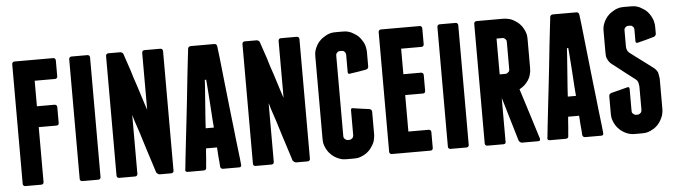

<svg xmlns="http://www.w3.org/2000/svg" viewBox="-46 -888 3771 1075"><g transform="rotate(-5 1839.5 -350.0)"><path d="M276.4 -700.2Q276.4 -700.2 248 -700.2Q219.7 -700.2 183.6 -700.2Q138.7 -700.2 98.6 -700.2Q58.6 -700.2 58.6 -700.2Q58.6 -700.2 58.6 -700.2Q58.6 -700.2 58.6 -700.2Q52.7 -700.2 48.8 -696.3Q44.9 -692.4 44.9 -685.5Q44.9 -685.5 44.9 -647.5Q44.9 -608.4 44.9 -546.9Q44.9 -514.6 44.9 -476.6Q44.9 -439.5 44.9 -400.4Q44.9 -352.5 44.9 -303.7Q44.9 -254.9 44.9 -210Q44.9 -127.9 44.9 -70.3Q44.9 -13.7 44.9 -13.7Q44.9 -13.7 44.9 -13.7Q44.9 -13.7 44.9 -13.7Q44.9 -6.8 48.8 -3.9Q52.7 0 58.6 0Q58.6 0 103.5 0Q148.4 0 148.4 0Q148.4 0 148.4 0Q148.4 0 148.4 0Q154.3 0 158.2 -3.9Q162.1 -6.8 162.1 -13.7Q162.1 -13.7 162.1 -53.7Q162.1 -93.8 162.1 -144.5Q162.1 -208 162.1 -264.6Q162.1 -322.3 162.1 -322.3Q162.1 -322.3 174.8 -322.3Q187.5 -322.3 204.1 -322.3Q224.6 -322.3 243.2 -322.3Q260.7 -322.3 260.7 -322.3Q260.7 -322.3 260.7 -322.3Q260.7 -322.3 260.7 -322.3Q267.6 -322.3 271.5 -325.2Q275.4 -329.1 275.4 -335.9Q275.4 -335.9 275.4 -380.9Q275.4 -424.8 275.4 -424.8Q275.4 -424.8 275.4 -424.8Q275.4 -424.8 275.4 -424.8Q275.4 -431.6 271.5 -435.5Q267.6 -439.5 260.7 -439.5Q260.7 -439.5 243.2 -439.5Q224.6 -439.5 204.1 -439.5Q187.5 -439.5 174.8 -439.5Q162.1 -439.5 162.1 -439.5Q162.1 -439.5 162.1 -458Q162.1 -476.6 162.1 -500Q162.1 -530.3 162.1 -556.6Q162.1 -583 162.1 -583Q162.1 -583 183.6 -583Q204.1 -583 227.5 -583Q247.1 -583 261.7 -583Q276.4 -583 276.4 -583Q276.4 -583 276.4 -583Q276.4 -583 276.4 -583Q283.2 -583 286.1 -586.9Q290 -589.8 290 -596.7Q290 -596.7 290 -641.6Q290 -685.5 290 -685.5Q290 -685.5 290 -685.5Q290 -685.5 290 -685.5Q290 -692.4 286.1 -696.3Q283.2 -700.2 276.4 -700.2Q276.4 -700.2 276.4 -700.2Q276.4 -700.2 276.4 -700.2Z M482.4 -685.5Q482.4 -685.5 482.4 -685.5Q482.4 -685.5 482.4 -685.5Q482.4 -692.4 478.5 -696.3Q474.6 -700.2 468.8 -700.2Q468.8 -700.2 423.8 -700.2Q378.9 -700.2 378.9 -700.2Q378.9 -700.2 378.9 -700.2Q378.9 -700.2 378.9 -700.2Q373 -700.2 369.1 -696.3Q365.2 -692.4 365.2 -685.5Q365.2 -685.5 365.2 -647.5Q365.2 -608.4 365.2 -546.9Q365.2 -514.6 365.2 -476.6Q365.2 -439.5 365.2 -400.4Q365.2 -352.5 365.2 -303.7Q365.2 -254.9 365.2 -210Q365.2 -127.9 365.2 -70.3Q365.2 -13.7 365.2 -13.7Q365.2 -13.7 365.2 -13.7Q365.2 -13.7 365.2 -13.7Q365.2 -6.8 369.1 -3.9Q373 0 378.9 0Q378.9 0 423.8 0Q468.8 0 468.8 0Q468.8 0 468.8 0Q468.8 0 468.8 0Q474.6 0 478.5 -3.9Q482.4 -6.8 482.4 -13.7Q482.4 -13.7 482.4 -52.7Q482.4 -91.8 482.4 -153.3Q482.4 -185.5 482.4 -222.7Q482.4 -260.7 482.4 -299.8Q482.4 -347.7 482.4 -396.5Q482.4 -445.3 482.4 -490.2Q482.4 -572.3 482.4 -628.9Q482.4 -685.5 482.4 -685.5Z M877.9 -700.2Q877.9 -700.2 834 -700.2Q789.1 -700.2 789.1 -700.2Q789.1 -700.2 789.1 -700.2Q789.1 -700.2 789.1 -700.2Q782.2 -700.2 779.3 -696.3Q775.4 -692.4 775.4 -685.5Q775.4 -685.5 775.4 -627Q775.4 -567.4 775.4 -502Q775.4 -449.2 775.4 -407.2Q775.4 -366.2 775.4 -366.2Q775.4 -366.2 761.7 -407.2Q748 -449.2 731.4 -502.9Q723.6 -525.4 715.8 -548.8Q708 -572.3 702.1 -593.8Q688.5 -632.8 679.7 -660.2Q670.9 -686.5 670.9 -686.5Q670.9 -686.5 670.9 -686.5Q670.9 -686.5 670.9 -686.5Q670.9 -689.5 668.9 -691.4Q667 -693.4 664.1 -696.3Q661.1 -698.2 658.2 -699.2Q655.3 -700.2 652.3 -700.2Q652.3 -700.2 619.1 -700.2Q585.9 -700.2 585.9 -700.2Q585.9 -700.2 585.9 -700.2Q585.9 -700.2 585.9 -700.2Q580.1 -700.2 576.2 -696.3Q572.3 -692.4 572.3 -685.5Q572.3 -685.5 572.3 -647.5Q572.3 -608.4 572.3 -546.9Q572.3 -514.6 572.3 -476.6Q572.3 -439.5 572.3 -400.4Q572.3 -352.5 572.3 -303.7Q572.3 -254.9 572.3 -210Q572.3 -127.9 572.3 -70.3Q572.3 -13.7 572.3 -13.7Q572.3 -13.7 572.3 -13.7Q572.3 -13.7 572.3 -13.7Q572.3 -6.8 576.2 -3.9Q580.1 0 585.9 0Q585.9 0 630.9 0Q675.8 0 675.8 0Q675.8 0 675.8 0Q675.8 0 675.8 0Q681.6 0 685.5 -3.9Q689.5 -6.8 689.5 -13.7Q689.5 -13.7 689.5 -56.6Q689.5 -98.6 689.5 -154.3Q689.5 -198.2 689.5 -241.2Q689.5 -284.2 689.5 -311.5Q689.5 -327.1 689.5 -335Q689.5 -343.8 689.5 -343.8Q689.5 -343.8 692.4 -335Q695.3 -327.1 699.2 -311.5Q709 -284.2 722.7 -241.2Q736.3 -197.3 750 -153.3Q767.6 -98.6 781.2 -55.7Q794.9 -12.7 794.9 -12.7Q794.9 -12.7 794.9 -12.7Q794.9 -12.7 794.9 -12.7Q795.9 -10.7 797.9 -8.8Q800.8 -5.9 803.7 -3.9Q805.7 -2 808.6 -1Q811.5 0 814.5 0Q814.5 0 846.7 0Q877.9 0 877.9 0Q877.9 0 877.9 0Q877.9 0 877.9 0Q884.8 0 888.7 -3.9Q892.6 -6.8 892.6 -13.7Q892.6 -13.7 892.6 -52.7Q892.6 -91.8 892.6 -153.3Q892.6 -185.5 892.6 -222.7Q892.6 -260.7 892.6 -299.8Q892.6 -347.7 892.6 -396.5Q892.6 -445.3 892.6 -490.2Q892.6 -572.3 892.6 -628.9Q892.6 -685.5 892.6 -685.5Q892.6 -685.5 892.6 -685.5Q892.6 -685.5 892.6 -685.5Q892.6 -692.4 888.7 -696.3Q884.8 -700.2 877.9 -700.2Q877.9 -700.2 877.9 -700.2Q877.9 -700.2 877.9 -700.2Z M1197.3 -685.5Q1197.3 -685.5 1197.3 -685.5Q1197.3 -685.5 1197.3 -685.5Q1196.3 -692.4 1192.4 -696.3Q1188.5 -700.2 1181.6 -700.2Q1181.6 -700.2 1157.2 -700.2Q1131.8 -700.2 1105.5 -700.2Q1083 -700.2 1066.4 -700.2Q1049.8 -700.2 1049.8 -700.2Q1049.8 -700.2 1049.8 -700.2Q1049.8 -700.2 1049.8 -700.2Q1043 -700.2 1038.1 -696.3Q1034.2 -692.4 1033.2 -685.5Q1033.2 -685.5 1032.2 -673.8Q1031.2 -662.1 1028.3 -641.6Q1024.4 -602.5 1016.6 -538.1Q1009.8 -473.6 1002 -400.4Q996.1 -352.5 991.2 -303.7Q985.4 -254.9 980.5 -210Q970.7 -127.9 964.8 -70.3Q959 -13.7 959 -13.7Q959 -13.7 959 -13.7Q959 -13.7 959 -13.7Q958 -12.7 958 -11.7Q958 -6.8 960.9 -3.9Q963.9 0 970.7 0Q970.7 0 1015.6 0Q1061.5 0 1061.5 0Q1061.5 0 1061.5 0Q1061.5 0 1061.5 0Q1068.4 0 1072.3 -3.9Q1076.2 -6.8 1076.2 -13.7Q1076.2 -13.7 1077.1 -28.3Q1078.1 -42 1080.1 -59.6Q1082 -82 1083 -102.5Q1085 -122.1 1085 -122.1Q1085 -122.1 1115.2 -122.1Q1146.5 -122.1 1146.5 -122.1Q1146.5 -122.1 1147.5 -108.4Q1148.4 -93.8 1149.4 -76.2Q1151.4 -53.7 1153.3 -34.2Q1154.3 -13.7 1154.3 -13.7Q1154.3 -13.7 1154.3 -13.7Q1154.3 -13.7 1154.3 -13.7Q1155.3 -6.8 1159.2 -3.9Q1163.1 0 1169.9 0Q1169.9 0 1214.8 0Q1260.7 0 1260.7 0Q1260.7 0 1260.7 0Q1260.7 0 1260.7 0Q1267.6 0 1270.5 -3.9Q1272.5 -6.8 1272.5 -11.7Q1272.5 -12.7 1272.5 -13.7Q1272.5 -13.7 1268.6 -52.7Q1263.7 -91.8 1256.8 -152.3Q1252.9 -185.5 1249 -223.6Q1245.1 -260.7 1240.2 -299.8Q1230.5 -388.7 1220.7 -476.6Q1210.9 -564.5 1205.1 -621.1Q1201.2 -651.4 1199.2 -668.9Q1197.3 -685.5 1197.3 -685.5ZM1092.8 -234.4Q1092.8 -234.4 1095.7 -284.2Q1099.6 -334 1103.5 -389.6Q1106.4 -434.6 1109.4 -469.7Q1111.3 -504.9 1111.3 -504.9Q1111.3 -504.9 1115.2 -504.9Q1119.1 -504.9 1119.1 -504.9Q1119.1 -504.9 1122.1 -469.7Q1124 -434.6 1127.9 -389.6Q1131.8 -334 1134.8 -284.2Q1138.7 -234.4 1138.7 -234.4Q1138.7 -234.4 1115.2 -234.4Q1092.8 -234.4 1092.8 -234.4Z M1644.5 -700.2Q1644.5 -700.2 1600.6 -700.2Q1555.7 -700.2 1555.7 -700.2Q1555.7 -700.2 1555.7 -700.2Q1555.7 -700.2 1555.7 -700.2Q1548.8 -700.2 1545.9 -696.3Q1542 -692.4 1542 -685.5Q1542 -685.5 1542 -627Q1542 -567.4 1542 -502Q1542 -449.2 1542 -407.2Q1542 -366.2 1542 -366.2Q1542 -366.2 1528.3 -407.2Q1514.6 -449.2 1498 -502.9Q1490.2 -525.4 1482.4 -548.8Q1474.6 -572.3 1468.8 -593.8Q1455.1 -632.8 1446.3 -660.2Q1437.5 -686.5 1437.5 -686.5Q1437.5 -686.5 1437.5 -686.5Q1437.5 -686.5 1437.5 -686.5Q1437.5 -689.5 1435.5 -691.4Q1433.6 -693.4 1430.7 -696.3Q1427.7 -698.2 1424.8 -699.2Q1421.9 -700.2 1418.9 -700.2Q1418.9 -700.2 1385.7 -700.2Q1352.5 -700.2 1352.5 -700.2Q1352.5 -700.2 1352.5 -700.2Q1352.5 -700.2 1352.5 -700.2Q1346.7 -700.2 1342.8 -696.3Q1338.9 -692.4 1338.9 -685.5Q1338.9 -685.5 1338.9 -647.5Q1338.9 -608.4 1338.9 -546.9Q1338.9 -514.6 1338.9 -476.6Q1338.9 -439.5 1338.9 -400.4Q1338.9 -352.5 1338.9 -303.7Q1338.9 -254.9 1338.9 -210Q1338.9 -127.9 1338.9 -70.3Q1338.9 -13.7 1338.9 -13.7Q1338.9 -13.7 1338.9 -13.7Q1338.9 -13.7 1338.9 -13.7Q1338.9 -6.8 1342.8 -3.9Q1346.7 0 1352.5 0Q1352.5 0 1397.5 0Q1442.4 0 1442.4 0Q1442.4 0 1442.4 0Q1442.4 0 1442.4 0Q1448.2 0 1452.1 -3.9Q1456.1 -6.8 1456.1 -13.7Q1456.1 -13.7 1456.1 -56.6Q1456.1 -98.6 1456.1 -154.3Q1456.1 -198.2 1456.1 -241.2Q1456.1 -284.2 1456.1 -311.5Q1456.1 -327.1 1456.1 -335Q1456.1 -343.8 1456.1 -343.8Q1456.1 -343.8 1459 -335Q1461.9 -327.1 1465.8 -311.5Q1475.6 -284.2 1489.3 -241.2Q1502.9 -197.3 1516.6 -153.3Q1534.2 -98.6 1547.9 -55.7Q1561.5 -12.7 1561.5 -12.7Q1561.5 -12.7 1561.5 -12.7Q1561.5 -12.7 1561.5 -12.7Q1562.5 -10.7 1564.5 -8.8Q1567.4 -5.9 1570.3 -3.9Q1572.3 -2 1575.2 -1Q1578.1 0 1581.1 0Q1581.1 0 1613.3 0Q1644.5 0 1644.5 0Q1644.5 0 1644.5 0Q1644.5 0 1644.5 0Q1651.4 0 1655.3 -3.9Q1659.2 -6.8 1659.2 -13.7Q1659.2 -13.7 1659.2 -52.7Q1659.2 -91.8 1659.2 -153.3Q1659.2 -185.5 1659.2 -222.7Q1659.2 -260.7 1659.2 -299.8Q1659.2 -347.7 1659.2 -396.5Q1659.2 -445.3 1659.2 -490.2Q1659.2 -572.3 1659.2 -628.9Q1659.2 -685.5 1659.2 -685.5Q1659.2 -685.5 1659.2 -685.5Q1659.2 -685.5 1659.2 -685.5Q1659.2 -692.4 1655.3 -696.3Q1651.4 -700.2 1644.5 -700.2Q1644.5 -700.2 1644.5 -700.2Q1644.5 -700.2 1644.5 -700.2Z M1903.3 -707Q1903.3 -707 1883.8 -707Q1865.2 -707 1865.2 -707Q1865.2 -707 1865.2 -707Q1865.2 -707 1865.2 -707Q1852.5 -707 1839.8 -705.1Q1827.1 -702.1 1816.4 -697.3Q1804.7 -691.4 1794.9 -684.6Q1784.2 -678.7 1776.4 -669.9Q1767.6 -662.1 1760.7 -651.4Q1753.9 -641.6 1749 -629.9Q1744.1 -619.1 1741.2 -606.4Q1739.3 -593.8 1739.3 -581.1Q1739.3 -581.1 1739.3 -521.5Q1739.3 -461.9 1739.3 -384.8Q1739.3 -323.2 1739.3 -262.7Q1739.3 -202.1 1739.3 -164.1Q1739.3 -143.6 1739.3 -130.9Q1739.3 -119.1 1739.3 -119.1Q1739.3 -119.1 1739.3 -119.1Q1739.3 -119.1 1739.3 -119.1Q1739.3 -106.4 1741.2 -93.8Q1744.1 -81.1 1749 -70.3Q1753.9 -58.6 1760.7 -48.8Q1767.6 -38.1 1776.4 -30.3Q1784.2 -21.5 1794.9 -14.6Q1804.7 -7.8 1816.4 -2.9Q1827.1 2 1839.8 4.9Q1852.5 6.8 1865.2 6.8Q1865.2 6.8 1883.8 6.8Q1903.3 6.8 1903.3 6.8Q1903.3 6.8 1903.3 6.8Q1903.3 6.8 1903.3 6.8Q1916 6.8 1928.7 4.9Q1940.4 2 1952.1 -2.9Q1962.9 -7.8 1973.6 -14.6Q1983.4 -21.5 1992.2 -30.3Q2000 -38.1 2006.8 -48.8Q2013.7 -58.6 2019.5 -70.3Q2024.4 -81.1 2026.4 -93.8Q2029.3 -106.4 2029.3 -119.1Q2029.3 -119.1 2029.3 -134.8Q2029.3 -151.4 2029.3 -171.9Q2029.3 -198.2 2029.3 -220.7Q2029.3 -244.1 2029.3 -244.1Q2029.3 -244.1 2029.3 -244.1Q2029.3 -244.1 2029.3 -244.1Q2029.3 -251 2026.4 -254.9Q2022.5 -259.8 2015.6 -261.7Q2015.6 -261.7 1970.7 -267.6Q1924.8 -274.4 1924.8 -274.4Q1924.8 -274.4 1924.8 -274.4Q1924.8 -274.4 1924.8 -274.4Q1918 -276.4 1915 -273.4Q1912.1 -270.5 1912.1 -263.7Q1912.1 -263.7 1912.1 -238.3Q1912.1 -212.9 1912.1 -183.6Q1912.1 -160.2 1912.1 -142.6Q1912.1 -124 1912.1 -124Q1912.1 -124 1912.1 -124Q1912.1 -124 1912.1 -124Q1912.1 -119.1 1910.2 -115.2Q1909.2 -110.4 1905.3 -107.4Q1901.4 -103.5 1897.5 -101.6Q1893.6 -99.6 1887.7 -99.6Q1887.7 -99.6 1883.8 -99.6Q1879.9 -99.6 1879.9 -99.6Q1879.9 -99.6 1879.9 -99.6Q1879.9 -99.6 1879.9 -99.6Q1875 -99.6 1871.1 -101.6Q1867.2 -103.5 1863.3 -107.4Q1859.4 -110.4 1857.4 -115.2Q1856.4 -119.1 1856.4 -124Q1856.4 -124 1856.4 -182.6Q1856.4 -240.2 1856.4 -316.4Q1856.4 -348.6 1856.4 -380.9Q1856.4 -414.1 1856.4 -443.4Q1856.4 -500 1856.4 -538.1Q1856.4 -576.2 1856.4 -576.2Q1856.4 -576.2 1856.4 -576.2Q1856.4 -576.2 1856.4 -576.2Q1856.4 -581.1 1857.4 -585Q1859.4 -588.9 1863.3 -592.8Q1867.2 -596.7 1871.1 -598.6Q1875 -599.6 1879.9 -599.6Q1879.9 -599.6 1883.8 -599.6Q1887.7 -599.6 1887.7 -599.6Q1887.7 -599.6 1887.7 -599.6Q1887.7 -599.6 1887.7 -599.6Q1893.6 -599.6 1897.5 -598.6Q1901.4 -596.7 1905.3 -592.8Q1909.2 -588.9 1910.2 -585Q1912.1 -581.1 1912.1 -576.2Q1912.1 -576.2 1912.1 -527.3Q1912.1 -478.5 1912.1 -478.5Q1912.1 -478.5 1912.1 -478.5Q1912.1 -478.5 1912.1 -478.5Q1912.1 -472.7 1915 -469.7Q1918 -466.8 1924.8 -468.8Q1924.8 -468.8 1970.7 -475.6Q2015.6 -483.4 2015.6 -483.4Q2015.6 -483.4 2015.6 -483.4Q2015.6 -483.4 2015.6 -483.4Q2022.5 -485.4 2026.4 -490.2Q2029.3 -494.1 2029.3 -501Q2029.3 -501 2029.3 -541Q2029.3 -581.1 2029.3 -581.1Q2029.3 -581.1 2029.3 -581.1Q2029.3 -581.1 2029.3 -581.1Q2029.3 -593.8 2026.4 -606.4Q2024.4 -619.1 2019.5 -629.9Q2013.7 -641.6 2006.8 -651.4Q2000 -662.1 1992.2 -669.9Q1983.4 -678.7 1973.6 -684.6Q1962.9 -691.4 1952.1 -697.3Q1940.4 -702.1 1928.7 -705.1Q1916 -707 1903.3 -707Q1903.3 -707 1903.3 -707Q1903.3 -707 1903.3 -707Z M2335.9 -117.2Q2335.9 -117.2 2321.3 -117.2Q2306.6 -117.2 2287.1 -117.2Q2263.7 -117.2 2243.2 -117.2Q2221.7 -117.2 2221.7 -117.2Q2221.7 -117.2 2221.7 -155.3Q2221.7 -193.4 2221.7 -234.4Q2221.7 -269.5 2221.7 -295.9Q2221.7 -322.3 2221.7 -322.3Q2221.7 -322.3 2234.4 -322.3Q2247.1 -322.3 2263.7 -322.3Q2284.2 -322.3 2302.7 -322.3Q2320.3 -322.3 2320.3 -322.3Q2320.3 -322.3 2320.3 -322.3Q2320.3 -322.3 2320.3 -322.3Q2327.1 -322.3 2331.1 -325.2Q2335 -329.1 2335 -335.9Q2335 -335.9 2335 -380.9Q2335 -424.8 2335 -424.8Q2335 -424.8 2335 -424.8Q2335 -424.8 2335 -424.8Q2335 -431.6 2331.1 -435.5Q2327.1 -439.5 2320.3 -439.5Q2320.3 -439.5 2302.7 -439.5Q2284.2 -439.5 2263.7 -439.5Q2247.1 -439.5 2234.4 -439.5Q2221.7 -439.5 2221.7 -439.5Q2221.7 -439.5 2221.7 -458Q2221.7 -476.6 2221.7 -500Q2221.7 -530.3 2221.7 -556.6Q2221.7 -583 2221.7 -583Q2221.7 -583 2243.2 -583Q2263.7 -583 2287.1 -583Q2306.6 -583 2321.3 -583Q2335.9 -583 2335.9 -583Q2335.9 -583 2335.9 -583Q2335.9 -583 2335.9 -583Q2342.8 -583 2345.7 -586.9Q2349.6 -589.8 2349.6 -596.7Q2349.6 -596.7 2349.6 -641.6Q2349.6 -685.5 2349.6 -685.5Q2349.6 -685.5 2349.6 -685.5Q2349.6 -685.5 2349.6 -685.5Q2349.6 -692.4 2345.7 -696.3Q2342.8 -700.2 2335.9 -700.2Q2335.9 -700.2 2307.6 -700.2Q2279.3 -700.2 2243.2 -700.2Q2198.2 -700.2 2158.2 -700.2Q2118.2 -700.2 2118.2 -700.2Q2118.2 -700.2 2118.2 -700.2Q2118.2 -700.2 2118.2 -700.2Q2112.3 -700.2 2108.4 -696.3Q2104.5 -692.4 2104.5 -685.5Q2104.5 -685.5 2104.5 -647.5Q2104.5 -608.4 2104.5 -546.9Q2104.5 -514.6 2104.5 -476.6Q2104.5 -439.5 2104.5 -400.4Q2104.5 -352.5 2104.5 -303.7Q2104.5 -254.9 2104.5 -210Q2104.5 -127.9 2104.5 -70.3Q2104.5 -13.7 2104.5 -13.7Q2104.5 -13.7 2104.5 -13.7Q2104.5 -13.7 2104.5 -13.7Q2104.5 -6.8 2108.4 -3.9Q2112.3 0 2118.2 0Q2118.2 0 2146.5 0Q2174.8 0 2210.9 0Q2255.9 0 2295.9 0Q2335.9 0 2335.9 0Q2335.9 0 2335.9 0Q2335.9 0 2335.9 0Q2342.8 0 2345.7 -3.9Q2349.6 -6.8 2349.6 -13.7Q2349.6 -13.7 2349.6 -58.6Q2349.6 -102.5 2349.6 -102.5Q2349.6 -102.5 2349.6 -102.5Q2349.6 -102.5 2349.6 -102.5Q2349.6 -109.4 2345.7 -113.3Q2342.8 -117.2 2335.9 -117.2Q2335.9 -117.2 2335.9 -117.2Q2335.9 -117.2 2335.9 -117.2Z M2551.8 -685.5Q2551.8 -685.5 2551.8 -685.5Q2551.8 -685.5 2551.8 -685.5Q2551.8 -692.4 2547.9 -696.3Q2543.9 -700.2 2538.1 -700.2Q2538.1 -700.2 2493.2 -700.2Q2448.2 -700.2 2448.2 -700.2Q2448.2 -700.2 2448.2 -700.2Q2448.2 -700.2 2448.2 -700.2Q2442.4 -700.2 2438.5 -696.3Q2434.6 -692.4 2434.6 -685.5Q2434.6 -685.5 2434.6 -647.5Q2434.6 -608.4 2434.6 -546.9Q2434.6 -514.6 2434.6 -476.6Q2434.6 -439.5 2434.6 -400.4Q2434.6 -352.5 2434.6 -303.7Q2434.6 -254.9 2434.6 -210Q2434.6 -127.9 2434.6 -70.3Q2434.6 -13.7 2434.6 -13.7Q2434.6 -13.7 2434.6 -13.7Q2434.6 -13.7 2434.6 -13.7Q2434.6 -6.8 2438.5 -3.9Q2442.4 0 2448.2 0Q2448.2 0 2493.2 0Q2538.1 0 2538.1 0Q2538.1 0 2538.1 0Q2538.1 0 2538.1 0Q2543.9 0 2547.9 -3.9Q2551.8 -6.8 2551.8 -13.7Q2551.8 -13.7 2551.8 -52.7Q2551.8 -91.8 2551.8 -153.3Q2551.8 -185.5 2551.8 -222.7Q2551.8 -260.7 2551.8 -299.8Q2551.8 -347.7 2551.8 -396.5Q2551.8 -445.3 2551.8 -490.2Q2551.8 -572.3 2551.8 -628.9Q2551.8 -685.5 2551.8 -685.5Z M2862.3 -298.8Q2862.3 -298.8 2862.3 -298.8Q2862.3 -298.8 2862.3 -298.8Q2878.9 -307.6 2890.6 -318.4Q2903.3 -330.1 2913.1 -344.7Q2922.9 -359.4 2926.8 -376Q2931.6 -392.6 2931.6 -411.1Q2931.6 -411.1 2931.6 -431.6Q2931.6 -453.1 2931.6 -480.5Q2931.6 -513.7 2931.6 -543.9Q2931.6 -574.2 2931.6 -574.2Q2931.6 -574.2 2931.6 -574.2Q2931.6 -574.2 2931.6 -574.2Q2931.6 -586.9 2929.7 -599.6Q2926.8 -611.3 2921.9 -623Q2916 -633.8 2910.2 -644.5Q2903.3 -654.3 2894.5 -663.1Q2886.7 -670.9 2876 -677.7Q2866.2 -684.6 2854.5 -690.4Q2843.8 -695.3 2831.1 -697.3Q2818.4 -700.2 2805.7 -700.2Q2805.7 -700.2 2786.1 -700.2Q2766.6 -700.2 2742.2 -700.2Q2710.9 -700.2 2683.6 -700.2Q2655.3 -700.2 2655.3 -700.2Q2655.3 -700.2 2655.3 -700.2Q2655.3 -700.2 2655.3 -700.2Q2649.4 -700.2 2645.5 -696.3Q2641.6 -692.4 2641.6 -685.5Q2641.6 -685.5 2641.6 -647.5Q2641.6 -608.4 2641.6 -546.9Q2641.6 -514.6 2641.6 -476.6Q2641.6 -439.5 2641.6 -400.4Q2641.6 -352.5 2641.6 -303.7Q2641.6 -254.9 2641.6 -210Q2641.6 -127.9 2641.6 -70.3Q2641.6 -13.7 2641.6 -13.7Q2641.6 -13.7 2641.6 -13.7Q2641.6 -13.7 2641.6 -13.7Q2641.6 -6.8 2645.5 -3.9Q2649.4 0 2655.3 0Q2655.3 0 2700.2 0Q2745.1 0 2745.1 0Q2745.1 0 2745.1 0Q2745.1 0 2745.1 0Q2750 0 2753.9 -2Q2756.8 -4.9 2757.8 -9.8Q2757.8 -9.8 2757.8 -4.9Q2758.8 0 2758.8 0Q2758.8 0 2758.8 -33.2Q2758.8 -67.4 2758.8 -110.4Q2758.8 -163.1 2758.8 -210.9Q2758.8 -258.8 2758.8 -258.8Q2758.8 -258.8 2772.5 -213.9Q2786.1 -168 2800.8 -118.2Q2812.5 -77.1 2822.3 -45.9Q2832 -13.7 2832 -13.7Q2832 -13.7 2832 -13.7Q2832 -13.7 2832 -13.7Q2832 -10.7 2835 -8.8Q2836.9 -5.9 2839.8 -3.9Q2841.8 -2 2844.7 -1Q2847.7 0 2850.6 0Q2850.6 0 2896.5 0Q2941.4 0 2941.4 0Q2941.4 0 2941.4 0Q2941.4 0 2941.4 0Q2948.2 0 2951.2 -3.9Q2952.1 -5.9 2952.1 -9.8Q2952.1 -11.7 2952.1 -13.7Q2952.1 -13.7 2940.4 -50.8Q2928.7 -87.9 2914.1 -134.8Q2895.5 -193.4 2878.9 -246.1Q2862.3 -298.8 2862.3 -298.8ZM2758.8 -592.8Q2758.8 -592.8 2774.4 -592.8Q2791 -592.8 2791 -592.8Q2791 -592.8 2791 -592.8Q2791 -592.8 2791 -592.8Q2795.9 -592.8 2799.8 -591.8Q2803.7 -589.8 2807.6 -585.9Q2811.5 -582 2813.5 -578.1Q2814.5 -574.2 2814.5 -569.3Q2814.5 -569.3 2814.5 -549.8Q2814.5 -529.3 2814.5 -503.9Q2814.5 -472.7 2814.5 -444.3Q2814.5 -416 2814.5 -416Q2814.5 -416 2814.5 -416Q2814.5 -416 2814.5 -416Q2814.5 -411.1 2813.5 -407.2Q2811.5 -402.3 2807.6 -399.4Q2803.7 -395.5 2799.8 -393.6Q2795.9 -391.6 2791 -391.6Q2791 -391.6 2774.4 -391.6Q2758.8 -391.6 2758.8 -391.6Q2758.8 -391.6 2758.8 -418Q2758.8 -444.3 2758.8 -477.5Q2758.8 -518.6 2758.8 -555.7Q2758.8 -592.8 2758.8 -592.8Z M3232.4 -685.5Q3232.4 -685.5 3232.4 -685.5Q3232.4 -685.5 3232.4 -685.5Q3231.4 -692.4 3227.5 -696.3Q3223.6 -700.2 3216.8 -700.2Q3216.8 -700.2 3192.4 -700.2Q3167 -700.2 3140.6 -700.2Q3118.2 -700.2 3101.6 -700.2Q3085 -700.2 3085 -700.2Q3085 -700.2 3085 -700.2Q3085 -700.2 3085 -700.2Q3078.1 -700.2 3073.2 -696.3Q3069.3 -692.4 3068.4 -685.5Q3068.4 -685.5 3067.4 -673.8Q3066.4 -662.1 3063.5 -641.6Q3059.6 -602.5 3051.8 -538.1Q3044.9 -473.6 3037.1 -400.4Q3031.2 -352.5 3026.4 -303.7Q3020.5 -254.9 3015.6 -210Q3005.9 -127.9 3000 -70.3Q2994.1 -13.7 2994.1 -13.7Q2994.1 -13.7 2994.1 -13.7Q2994.1 -13.7 2994.1 -13.7Q2993.2 -12.7 2993.2 -11.7Q2993.2 -6.8 2996.1 -3.9Q2999 0 3005.9 0Q3005.9 0 3050.8 0Q3096.7 0 3096.7 0Q3096.7 0 3096.7 0Q3096.7 0 3096.7 0Q3103.5 0 3107.4 -3.9Q3111.3 -6.8 3111.3 -13.7Q3111.3 -13.7 3112.3 -28.3Q3113.3 -42 3115.2 -59.6Q3117.2 -82 3118.2 -102.5Q3120.1 -122.1 3120.1 -122.1Q3120.1 -122.1 3150.4 -122.1Q3181.6 -122.1 3181.6 -122.1Q3181.6 -122.1 3182.6 -108.4Q3183.6 -93.8 3184.6 -76.2Q3186.5 -53.7 3188.5 -34.2Q3189.5 -13.7 3189.5 -13.7Q3189.5 -13.7 3189.5 -13.7Q3189.5 -13.7 3189.5 -13.7Q3190.4 -6.8 3194.3 -3.9Q3198.2 0 3205.1 0Q3205.1 0 3250 0Q3295.9 0 3295.9 0Q3295.9 0 3295.9 0Q3295.9 0 3295.9 0Q3302.7 0 3305.7 -3.9Q3307.6 -6.8 3307.6 -11.7Q3307.6 -12.7 3307.6 -13.7Q3307.6 -13.7 3303.7 -52.7Q3298.8 -91.8 3292 -152.3Q3288.1 -185.5 3284.2 -223.6Q3280.3 -260.7 3275.4 -299.8Q3265.6 -388.7 3255.9 -476.6Q3246.1 -564.5 3240.2 -621.1Q3236.3 -651.4 3234.4 -668.9Q3232.4 -685.5 3232.4 -685.5ZM3127.9 -234.4Q3127.9 -234.4 3130.9 -284.2Q3134.8 -334 3138.7 -389.6Q3141.6 -434.6 3144.5 -469.7Q3146.5 -504.9 3146.5 -504.9Q3146.5 -504.9 3150.4 -504.9Q3154.3 -504.9 3154.3 -504.9Q3154.3 -504.9 3157.2 -469.7Q3159.2 -434.6 3163.1 -389.6Q3167 -334 3169.9 -284.2Q3173.8 -234.4 3173.8 -234.4Q3173.8 -234.4 3150.4 -234.4Q3127.9 -234.4 3127.9 -234.4Z M3523.4 -707Q3523.4 -707 3503.9 -707Q3485.4 -707 3485.4 -707Q3485.4 -707 3485.4 -707Q3485.4 -707 3485.4 -707Q3472.7 -707 3460 -705.1Q3447.3 -702.1 3436.5 -697.3Q3424.8 -691.4 3415 -684.6Q3404.3 -678.7 3396.5 -669.9Q3387.7 -662.1 3380.9 -651.4Q3374 -641.6 3369.1 -629.9Q3364.3 -619.1 3361.3 -606.4Q3359.4 -593.8 3359.4 -581.1Q3359.4 -581.1 3359.4 -565.4Q3359.4 -549.8 3359.4 -530.3Q3359.4 -505.9 3359.4 -483.4Q3359.4 -460.9 3359.4 -460.9Q3359.4 -460.9 3359.4 -460.9Q3359.4 -460.9 3359.4 -460.9Q3359.4 -450.2 3360.4 -440.4Q3362.3 -430.7 3366.2 -423.8Q3369.1 -417 3374 -410.2Q3379.9 -402.3 3386.7 -396.5Q3386.7 -396.5 3411.1 -377.9Q3434.6 -359.4 3460.9 -338.9Q3482.4 -322.3 3499 -309.6Q3515.6 -296.9 3515.6 -296.9Q3515.6 -296.9 3515.6 -296.9Q3515.6 -296.9 3515.6 -296.9Q3520.5 -293 3523.4 -289.1Q3526.4 -284.2 3528.3 -279.3Q3529.3 -273.4 3530.3 -268.6Q3531.2 -262.7 3532.2 -255.9Q3532.2 -255.9 3532.2 -239.3Q3532.2 -222.7 3532.2 -200.2Q3532.2 -172.9 3532.2 -148.4Q3532.2 -124 3532.2 -124Q3532.2 -124 3532.2 -124Q3532.2 -124 3532.2 -124Q3532.2 -119.1 3530.3 -115.2Q3529.3 -110.4 3525.4 -107.4Q3521.5 -103.5 3517.6 -101.6Q3513.7 -99.6 3507.8 -99.6Q3507.8 -99.6 3503.9 -99.6Q3500 -99.6 3500 -99.6Q3500 -99.6 3500 -99.6Q3500 -99.6 3500 -99.6Q3495.1 -99.6 3491.2 -101.6Q3487.3 -103.5 3483.4 -107.4Q3479.5 -110.4 3477.5 -115.2Q3476.6 -119.1 3476.6 -124Q3476.6 -124 3476.6 -139.6Q3476.6 -156.2 3476.6 -176.8Q3476.6 -201.2 3476.6 -224.6Q3476.6 -247.1 3476.6 -247.1Q3476.6 -247.1 3476.6 -247.1Q3476.6 -247.1 3476.6 -247.1Q3476.6 -253.9 3472.7 -256.8Q3469.7 -258.8 3462.9 -256.8Q3462.9 -256.8 3418 -245.1Q3372.1 -233.4 3372.1 -233.4Q3372.1 -233.4 3372.1 -233.4Q3372.1 -233.4 3372.1 -233.4Q3365.2 -230.5 3362.3 -226.6Q3359.4 -221.7 3359.4 -214.8Q3359.4 -214.8 3359.4 -167Q3359.4 -119.1 3359.4 -119.1Q3359.4 -119.1 3359.4 -119.1Q3359.4 -119.1 3359.4 -119.1Q3359.4 -106.4 3361.3 -93.8Q3364.3 -81.1 3369.1 -70.3Q3374 -58.6 3380.9 -48.8Q3387.7 -38.1 3396.5 -30.3Q3404.3 -21.5 3415 -14.6Q3424.8 -7.8 3436.5 -2.9Q3447.3 2 3460 4.9Q3472.7 6.8 3485.4 6.8Q3485.4 6.8 3503.9 6.8Q3523.4 6.8 3523.4 6.8Q3523.4 6.8 3523.4 6.8Q3523.4 6.8 3523.4 6.8Q3536.1 6.8 3548.8 4.9Q3560.5 2 3572.3 -2.9Q3583 -7.8 3593.8 -14.6Q3603.5 -21.5 3612.3 -30.3Q3620.1 -38.1 3627 -48.8Q3633.8 -58.6 3638.7 -70.3Q3644.5 -81.1 3646.5 -93.8Q3649.4 -106.4 3649.4 -119.1Q3649.4 -119.1 3649.4 -140.6Q3649.4 -163.1 3649.4 -192.4Q3649.4 -226.6 3649.4 -258.8Q3649.4 -291 3649.4 -291Q3649.4 -291 3649.4 -291Q3649.4 -291 3649.4 -291Q3648.4 -299.8 3646.5 -308.6Q3645.5 -316.4 3643.6 -324.2Q3640.6 -331.1 3635.7 -337.9Q3629.9 -345.7 3622.1 -351.6Q3622.1 -351.6 3605.5 -364.3Q3588.9 -377 3566.4 -393.6Q3540 -413.1 3515.6 -431.6Q3491.2 -450.2 3491.2 -450.2Q3491.2 -450.2 3491.2 -450.2Q3491.2 -450.2 3491.2 -450.2Q3487.3 -454.1 3484.4 -458Q3481.4 -461.9 3480.5 -465.8Q3478.5 -469.7 3477.5 -474.6Q3476.6 -479.5 3476.6 -485.4Q3476.6 -485.4 3476.6 -530.3Q3476.6 -576.2 3476.6 -576.2Q3476.6 -576.2 3476.6 -576.2Q3476.6 -576.2 3476.6 -576.2Q3476.6 -581.1 3477.5 -585Q3479.5 -588.9 3483.4 -592.8Q3487.3 -596.7 3491.2 -598.6Q3495.1 -599.6 3500 -599.6Q3500 -599.6 3503.9 -599.6Q3507.8 -599.6 3507.8 -599.6Q3507.8 -599.6 3507.8 -599.6Q3507.8 -599.6 3507.8 -599.6Q3513.7 -599.6 3517.6 -598.6Q3521.5 -596.7 3525.4 -592.8Q3529.3 -588.9 3530.3 -585Q3532.2 -581.1 3532.2 -576.2Q3532.2 -576.2 3532.2 -543.9Q3532.2 -510.7 3532.2 -510.7Q3532.2 -510.7 3532.2 -510.7Q3532.2 -510.7 3532.2 -510.7Q3532.2 -503.9 3535.2 -502Q3538.1 -499 3544.9 -501Q3544.9 -501 3590.8 -512.7Q3635.7 -525.4 3635.7 -525.4Q3635.7 -525.4 3635.7 -525.4Q3635.7 -525.4 3635.7 -525.4Q3642.6 -527.3 3645.5 -532.2Q3649.4 -536.1 3649.4 -543Q3649.4 -543 3649.4 -561.5Q3649.4 -581.1 3649.4 -581.1Q3649.4 -581.1 3649.4 -581.1Q3649.4 -581.1 3649.4 -581.1Q3649.4 -593.8 3646.5 -606.4Q3644.5 -619.1 3638.7 -629.9Q3633.8 -641.6 3627 -651.4Q3620.1 -662.1 3612.3 -669.9Q3603.5 -678.7 3593.8 -684.6Q3583 -691.4 3572.3 -697.3Q3560.5 -702.1 3548.8 -705.1Q3536.1 -707 3523.4 -707Q3523.4 -707 3523.4 -707Q3523.4 -707 3523.4 -707Z"/></g></svg>

Font: Franchise Goodkids
Style: Regular
Weight: 500
Designer: ""
Version: ""